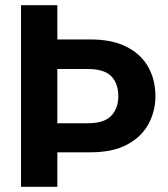

<svg xmlns="http://www.w3.org/2000/svg" viewBox="-20 -720 647 740"><path d="M61 0V-700H201V-568H328Q412 -568 468 -539.5Q524 -511 551.5 -461.5Q579 -412 579 -349Q579 -292 552.5 -242.5Q526 -193 470.5 -163Q415 -133 328 -133H201V0ZM201 -245H319Q381 -245 408.5 -273.5Q436 -302 436 -349Q436 -399 408.5 -426.5Q381 -454 319 -454H201Z"/></svg>

Font: DM Sans 28pt ExtraBold
Style: Regular
Weight: 800
Version: Version 4.004;gftools[0.9.30]